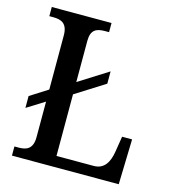

<svg xmlns="http://www.w3.org/2000/svg" viewBox="-107 -802 801 891"><g transform="rotate(15 293.5 -357.0)"><path d="M32 0H545L551 -217H503L491 -142C483 -92 462 -52 411 -52H232V-348L373 -437V-496L232 -407V-605C232 -659 259 -670 300 -670H319V-714H32V-670H51C89 -670 120 -659 120 -601V-341L35 -287V-230L120 -283V-112C120 -55 89 -44 53 -44H32Z"/></g></svg>

Font: Noto Serif SemiCondensed Medium
Style: Regular
Weight: 500
Width: 4
Designer: Monotype Design Team
Foundry: Monotype Imaging Inc.
Version: Version 2.014